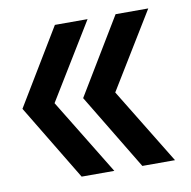

<svg xmlns="http://www.w3.org/2000/svg" viewBox="-64 -584 644 648"><g transform="rotate(-10 257.5 -260.0)"><path d="M165 0 8 -260 165 -520H277L118 -260L277 0ZM373 0 216 -260 373 -520H485L326 -260L485 0Z"/></g></svg>

Font: M PLUS 1 Thin SemiBold
Style: Regular
Weight: 600
Version: Version 1.001